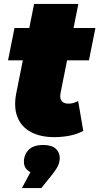

<svg xmlns="http://www.w3.org/2000/svg" viewBox="-20 -690 507 980"><path d="M257 10Q187 10 138 -16Q89 -42 69 -92.5Q49 -143 63 -214L154 -670H380L289 -215Q284 -187 295 -174Q306 -161 329 -161Q343 -161 354.5 -164.5Q366 -168 379 -174L405 -22Q374 -5 335.5 2.5Q297 10 257 10ZM21 -382 54 -547H467L434 -382ZM92 270 169 125 184 198Q144 198 123 181Q102 164 102 137Q102 99 126.5 74.5Q151 50 200 50Q244 50 264.5 69Q285 88 285 116Q285 135 277 154Q269 173 243 205L191 270Z"/></svg>

Font: Montserrat Thin Black
Style: Italic
Weight: 900
Italic angle: -11.3°
Version: Version 9.000